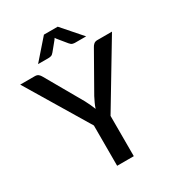

<svg xmlns="http://www.w3.org/2000/svg" viewBox="-215 -1037 1066 1164"><g transform="rotate(-30 318.0 -455.0)"><path d="M376.5 -282V0H260V-282L-3 -720H99.5Q115 -720 124 -712.5Q133 -705 139 -693.5L286.5 -435.5Q296.5 -416 304.8 -398.5Q313 -381 319.5 -364Q325 -381.5 333 -398.8Q341 -416 351 -435.5L497.5 -693.5Q502.5 -703.5 512 -711.8Q521.5 -720 536.5 -720H639.5ZM489.5 -773.5H411.5Q404.5 -773.5 395 -776Q385.5 -778.5 375.5 -791L326 -851.5Q322 -857 319.5 -861.5Q317 -857 313 -851.5L263.5 -791Q253.5 -778.5 244 -776Q234.5 -773.5 227.5 -773.5H153L273 -910.5H369.5Z"/></g></svg>

Font: LatoLatin Semibold
Style: Regular
Weight: 600
Designer: Lukasz Dziedzic with Adam Twardoch and Botio Nikoltchev
Foundry: tyPoland Lukasz Dziedzic
Version: Version 2.015; 2015-08-06; http://www.latofonts.com/